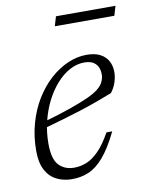

<svg xmlns="http://www.w3.org/2000/svg" viewBox="-74 -671 576 737"><g transform="rotate(-10 213.5 -303.0)"><path d="M270.5 -423Q241.5 -423 213.8 -408Q186 -393 162 -366Q138 -339 120 -303.5Q102 -268 91.8 -226Q81.5 -184 81.5 -139.5Q81.5 -79.5 104 -55.8Q126.5 -32 163.5 -32Q187.5 -32 211.2 -41.2Q235 -50.5 259.2 -74.8Q283.5 -99 308.5 -144H331Q301 -82.5 272.2 -49Q243.5 -15.5 213.2 -2.8Q183 10 148 10Q114 10 87.2 -3.8Q60.5 -17.5 45.5 -46.2Q30.5 -75 30.5 -120.5Q30.5 -177.5 44.8 -227.8Q59 -278 84 -318.8Q109 -359.5 141.5 -389Q174 -418.5 210.8 -434.5Q247.5 -450.5 284.5 -450.5Q317.5 -450.5 338.2 -439.2Q359 -428 368.8 -409.2Q378.5 -390.5 378.5 -367.5Q378.5 -347 371.5 -326.5Q364.5 -306 351.5 -289.5Q322.5 -278 290.8 -266.5Q259 -255 224.8 -244Q190.5 -233 154 -222.5Q117.5 -212 79 -201L80.5 -225.5Q144 -243.5 187.2 -258.8Q230.5 -274 257.8 -286.5Q285 -299 299.8 -310.8Q314.5 -322.5 320.8 -334Q327 -345.5 329 -358Q330.5 -376.5 325.5 -390.8Q320.5 -405 307.5 -414Q294.5 -423 270.5 -423ZM184 -579.5 195 -616.5H427L416 -579.5Z"/></g></svg>

Font: Newsreader 16pt 16pt Light
Style: Italic
Weight: 300
Italic angle: -17°
Version: Version 1.003